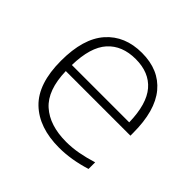

<svg xmlns="http://www.w3.org/2000/svg" viewBox="-143 -695 851 851"><g transform="rotate(45 283.0 -269.0)"><path d="M328.5 9Q202.5 9 132.2 -58.5Q62 -126 62 -270Q62 -409 123.5 -478.8Q185 -548.5 291.5 -548.5Q398 -548.5 456.2 -478.5Q514.5 -408.5 514.5 -269.5V-252.5H109.5Q112.5 -135.5 170.8 -83.5Q229 -31.5 332.5 -31.5Q369.5 -31.5 407.8 -38.5Q446 -45.5 487.5 -58.5V-17Q404.5 9 328.5 9ZM291 -509.5Q206.5 -509.5 159.2 -457Q112 -404.5 109.5 -290.5H469Q466.5 -403.5 421 -456.5Q375.5 -509.5 291 -509.5Z"/></g></svg>

Font: Encode Sans Expanded ExtraLight
Style: Regular
Weight: 200
Width: 7
Designer: Multiple Designers
Foundry: Impallari Type
Version: Version 3.000; ttfautohint (v1.8.3) -l 8 -r 50 -G 200 -x 14 